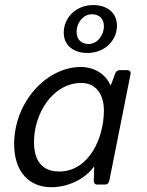

<svg xmlns="http://www.w3.org/2000/svg" viewBox="-20 -745 592 775"><path d="M237.3 -613.3C237.3 -559.6 279.3 -531.2 333 -531.2C402.3 -531.2 452.1 -581.1 452.1 -641.6C452.1 -695.3 410.2 -724.6 356.4 -724.6C286.1 -724.6 237.3 -672.9 237.3 -613.3ZM399.4 -639.6C399.4 -600.6 371.1 -567.4 337.9 -567.4C307.6 -567.4 289.1 -586.9 289.1 -615.2C289.1 -655.3 317.4 -687.5 350.6 -687.5C381.8 -687.5 399.4 -668 399.4 -639.6ZM187.5 10.7C252 10.7 321.3 -20.5 357.4 -70.3H360.4L358.4 -15.6C358.4 -5.9 363.3 0 373 0H403.3C412.1 0 418.9 -4.9 420.9 -13.7L506.8 -445.3C508.8 -456.1 503.9 -461.9 493.2 -461.9H463.9C455.1 -461.9 448.2 -457 445.3 -449.2L428.7 -404.3L425.8 -400.4C412.1 -435.5 371.1 -474.6 305.7 -474.6C168.9 -474.6 37.1 -334 37.1 -163.1C37.1 -52.7 96.7 10.7 187.5 10.7ZM218.8 -52.7C153.3 -52.7 117.2 -92.8 117.2 -171.9C117.2 -286.1 192.4 -410.2 308.6 -410.2C362.3 -410.2 399.4 -370.1 399.4 -298.8C399.4 -187.5 338.9 -52.7 218.8 -52.7Z"/></svg>

Font: Ed Sans Neue
Style: Italic
Weight: 400
Italic angle: -11°
Designer: Stephen Hutchings
Version: Version 1.004;PS 001.004;hotconv 1.0.88;makeotf.lib2.5.64775